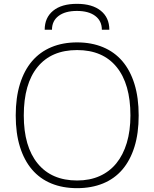

<svg xmlns="http://www.w3.org/2000/svg" viewBox="-20 -971 804 1001"><path d="M382 10Q307 10 247.5 -14.5Q188 -39 147 -87Q106 -135 84 -205.5Q62 -276 62 -369Q62 -462 84 -533Q106 -604 147 -652Q188 -700 247.5 -725Q307 -750 382 -750Q457 -750 517 -725Q577 -700 618 -652Q659 -604 681 -533Q703 -462 703 -369Q703 -276 681 -205.5Q659 -135 618 -87Q577 -39 517 -14.5Q457 10 382 10ZM382 -30Q448 -30 499.5 -53Q551 -76 586.5 -119.5Q622 -163 641 -226Q660 -289 660 -369Q660 -533 588 -621.5Q516 -710 382 -710Q248 -710 176 -622Q104 -534 104 -369Q104 -207 176.5 -118.5Q249 -30 382 -30ZM511 -816Q511 -862 476.5 -888Q442 -914 381 -914Q320 -914 285.5 -888Q251 -862 251 -816H213Q213 -879 257 -915Q301 -951 381 -951Q461 -951 505.5 -915Q550 -879 550 -816Z"/></svg>

Font: Encode Sans Wide
Style: Thin
Weight: 100
Designer: Pablo Impallari, Andres Torresi
Foundry: Pablo Impallari, Andres Torresi
Version: Version 1.000; ttfautohint (v1.00) -l 8 -r 50 -G 200 -x 14 -